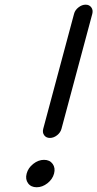

<svg xmlns="http://www.w3.org/2000/svg" viewBox="-20 -789 410 809"><path d="M239 -246.1Q234.9 -230.5 220.5 -219.1Q206.1 -207.8 190.2 -207.8Q174.6 -207.8 166.3 -219Q158 -230.2 162.1 -246.1L292 -730.7Q296.1 -746.6 310.7 -757.9Q325.2 -769.3 340.8 -769.3Q356.4 -769.3 364.7 -757.9Q373 -746.6 368.9 -730.7ZM179.9 -16.8Q158.4 0 134.5 0Q110.6 0 98.3 -16.8Q85.9 -33.7 92.3 -57.6Q98.6 -81.5 120.1 -98.5Q141.6 -115.5 165.5 -115.5Q189.5 -115.5 201.8 -98.5Q214.1 -81.5 207.8 -57.6Q201.4 -33.7 179.9 -16.8Z"/></svg>

Font: Tecnico
Style: GruesoInclinado
Weight: 700
Italic angle: -15°
Version: Version 1.3